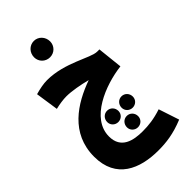

<svg xmlns="http://www.w3.org/2000/svg" viewBox="-338 -968 1331 1331"><g transform="rotate(-45 327.0 -303.0)"><path d="M292 -717C336 -717 370 -752 370 -795C370 -840 336 -877 292 -877C247 -877 213 -840 213 -795C213 -752 247 -717 292 -717ZM366 271C442 271 519 262 619 221L569 70C496 94 441 100 383 100C293 100 192 79 192 -40C192 -216 426 -308 592 -328L572 -514H550C486 -514 339 -620 164 -620C130 -620 90 -612 47 -600L72 -431C108 -440 149 -446 180 -446C232 -446 307 -432 369 -416C200 -355 20 -244 20 -14C20 203 186 271 366 271ZM309 -65C340 -65 364 -89 364 -119C364 -151 340 -176 309 -176C278 -176 254 -151 254 -119C254 -89 278 -65 309 -65ZM450 -65C481 -65 505 -89 505 -119C505 -151 481 -176 450 -176C419 -176 395 -151 395 -119C395 -89 419 -65 450 -65ZM380 57C411 57 435 33 435 3C435 -29 411 -54 380 -54C349 -54 325 -29 325 3C325 33 349 57 380 57Z"/></g></svg>

Font: Noto Sans Arabic UI XCn Bk
Style: Regular
Weight: 900
Width: 2
Designer: Monotype Design Team, Nadine Chahine and Nizar Qandah
Foundry: Monotype Imaging Inc.
Version: Version 2.010